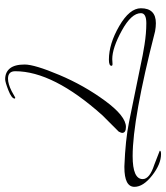

<svg xmlns="http://www.w3.org/2000/svg" viewBox="30 -595 644 744"><g transform="rotate(90 352.0 -223.0)"><path d="M209 -336 228 -337Q235 -337 235 -333Q235 -323 211 -323Q150 -323 81 -363Q12 -403 12 -447Q12 -505 70 -505Q84 -505 101 -502Q440 -415 585 -415Q674 -415 674 -454Q674 -481 618 -499L564 -520Q564 -525 577 -525Q616 -525 660 -490.5Q704 -456 704 -422Q704 -383 628 -383H624Q521 -387 453 -401Q261 -440 235 -445.5Q209 -451 193.5 -454Q178 -457 153 -461Q109 -468 70 -468Q31 -468 31 -447Q31 -410 98.5 -373Q166 -336 209 -336ZM495 -374Q495 -371 490 -361L427 -298Q256 -107 256 40Q256 68 285 68Q305 68 333 54L358 40Q362 40 362 42Q362 54 330 66.5Q298 79 287 79Q260 79 245 60.5Q230 42 230 3.5Q230 -35 270.5 -131Q311 -227 370.5 -308Q430 -389 472 -389Q495 -389 495 -374Z"/></g></svg>

Font: Qwigley
Style: Regular
Weight: 400
Designer: Robert E. Leuschke
Foundry: Robert E. Leuschke
Version: Version 1.003